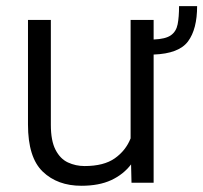

<svg xmlns="http://www.w3.org/2000/svg" viewBox="-20 -593 660 623"><path d="M561 -573.2H619.6Q619.6 -498.5 590.1 -458.7Q560.5 -418.9 478.5 -416V0H406.7L405.3 -59.6Q380.4 -26.9 340.8 -8.5Q301.3 9.8 244.1 9.8Q166.5 9.8 118.7 -36.1Q70.8 -82 70.8 -189V-528.3H145V-188Q145 -136.2 160.2 -106.9Q175.3 -77.6 200.4 -65.9Q225.6 -54.2 254.4 -54.2Q316.9 -54.2 352.5 -79.3Q388.2 -104.5 403.8 -144V-528.3H478.5V-464.8Q517.1 -466.3 534.4 -478.5Q551.8 -490.7 556.4 -514.2Q561 -537.6 561 -573.2Z"/></svg>

Font: Vazirmatn RD UI Light
Style: Regular
Weight: 300
Designer: Saber Rastikerdar
Foundry: Saber Rastikerdar
Version: Version 33.003